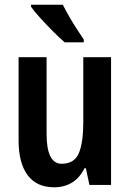

<svg xmlns="http://www.w3.org/2000/svg" viewBox="-20 -786 554 816"><path d="M452 -543V0H360L345 -71H339Q319 -30 286 -10Q253 10 210 10Q136 10 97.5 -41.5Q59 -93 59 -189V-543H178V-217Q178 -90 242 -90Q296 -90 315 -135Q334 -180 334 -267V-543ZM247 -766Q258 -744 274 -716Q290 -688 307 -662Q324 -636 336 -618V-606H255Q235 -623 207 -651Q179 -679 152.5 -708Q126 -737 112 -757V-766Z"/></svg>

Font: Avrile Sans Condensed SemiBold
Style: Regular
Weight: 600
Width: 3
Designer: Monotype Design Team
Foundry: Monotype Imaging Inc.
Version: Version 2.001;September 10, 2019;FontCreator 11.5.0.2425 64-